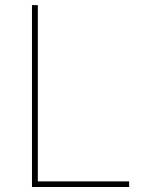

<svg xmlns="http://www.w3.org/2000/svg" viewBox="-20 -748 594 768"><path d="M107.9 0V-727.5H131.3V-22.5H496.6V0Z"/></svg>

Font: Inter 17pt Thin
Style: Regular
Weight: 250
Version: Version 4.001;git-66647c0bb